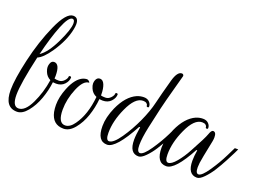

<svg xmlns="http://www.w3.org/2000/svg" viewBox="-111 -896 1585 1143"><g transform="rotate(20 681.0 -325.0)"><path d="M171.2 -354.4Q207.2 -354.4 207.2 -279.2Q207.2 -271.2 206.4 -262.4Q216 -259.2 234.4 -259.2Q252.8 -259.2 267.2 -274.4Q281.6 -289.6 281.6 -302.4Q281.6 -305.6 285.6 -306.8Q289.6 -308 293.2 -306.4Q296.8 -304.8 296.8 -301.6Q296.8 -278.4 277.2 -257.6Q257.6 -236.8 224.8 -236.8Q216 -236.8 204.8 -238.4Q198.4 -184 179.2 -130.8Q160 -77.6 128.4 -38.8Q96.8 0 63.2 0Q-16 0 -16 -109.6Q-16 -177.6 13.2 -305.2Q42.4 -432.8 91.2 -542.4Q140 -652 184 -652Q217.6 -652 217.6 -610.4Q217.6 -596 213.6 -576.8Q198.4 -500.8 143.2 -420Q101.6 -359.2 67.2 -344.8Q26.4 -166.4 26.4 -94Q26.4 -21.6 64.8 -21.6Q106.4 -21.6 140.4 -92.8Q174.4 -164 186.4 -244.8Q160.8 -257.6 150.4 -284.8Q144 -300.8 144 -312.4Q144 -324 147.2 -332.8Q153.6 -354.4 171.2 -354.4ZM200 -608.8Q200 -632.8 185.6 -633.6Q160.8 -633.6 130.4 -557.6Q100 -481.6 72.8 -368.8Q116.8 -397.6 158.4 -484Q200 -570.4 200 -608.8Z M315.2 -105.6Q315.2 -21.6 360 -21.6Q390.4 -21.6 416.8 -59.2Q467.2 -129.6 478.4 -244.8Q450.4 -256.8 439.2 -284Q432 -300.8 432 -312.4Q432 -324 435.2 -332.8Q442.4 -354.4 461.6 -354.4Q480.8 -354.4 490.8 -330Q500.8 -305.6 500.8 -268Q500.8 -265.6 500.8 -262.4Q510.4 -259.2 529.2 -259.2Q548 -259.2 562.4 -274.4Q576.8 -289.6 576.8 -302.4Q576.8 -305.6 580.8 -306.8Q584.8 -308 588.4 -306.4Q592 -304.8 592 -301.6Q592 -278.4 572.4 -257.6Q552.8 -236.8 520 -236.8Q512 -236.8 499.2 -238.4Q494.4 -184 476.4 -130.8Q458.4 -77.6 426.4 -38.8Q394.4 0 357.6 0Q288 0 272 -74.4Q268 -96 268 -118.4Q268 -168.8 291.2 -226.4Q321.6 -301.6 366.4 -320Q389.6 -328 398.4 -322.4Q407.2 -316.8 409.6 -309.6Q372.8 -309.6 344 -240.8Q315.2 -172 315.2 -105.6Z M836 -19.2Q857.6 -19.2 895.6 -74.4Q933.6 -129.6 960.8 -184.8L987.2 -240H1008.8Q1004 -230.4 996.4 -214Q988.8 -197.6 966.4 -155.6Q944 -113.6 923.6 -81.6Q903.2 -49.6 877.6 -23.6Q852 2.4 833.6 2.4Q776 2.4 776 -82.4Q776 -113.6 784.8 -164H778.4Q689.6 0.8 634.4 0.8Q571.2 0.8 571.2 -94.4Q571.2 -149.6 600 -215.2Q640 -304 701.6 -331.2Q723.2 -340 745.2 -340Q767.2 -340 780 -327.2Q792.8 -314.4 792.8 -298.4Q792.8 -291.2 785.2 -291.6Q777.6 -292 777.6 -299.2Q777.6 -306.4 770 -312.4Q762.4 -318.4 748 -318.4Q697.6 -318.4 656.8 -228Q618.4 -144 618.4 -68.8Q618.4 -22.4 638.4 -22.4Q665.6 -22.4 706.4 -81.6Q747.2 -140.8 778 -208.8Q808.8 -276.8 822 -333.2Q835.2 -389.6 862.4 -487.2Q880 -550.4 908.8 -550.4Q915.2 -550.4 918.4 -546Q921.6 -541.6 920.8 -537.2Q920 -532.8 896.8 -448.8Q873.6 -364.8 860.4 -309.2Q847.2 -253.6 831.6 -180.4Q816 -107.2 816 -63.2Q816 -19.2 836 -19.2Z M1008.8 0.8Q945.6 0.8 945.6 -94.4Q945.6 -149.6 974.4 -215.2Q1014.4 -304 1076 -331.2Q1097.6 -340 1119.6 -340Q1141.6 -340 1154.4 -327.2Q1167.2 -314.4 1167.2 -298.4Q1167.2 -291.2 1159.6 -291.6Q1152 -292 1152 -299.2Q1152 -306.4 1144.4 -312.4Q1136.8 -318.4 1122.4 -318.4Q1072 -318.4 1031.2 -228Q992.8 -144 992.8 -68.8Q992.8 -22.4 1013.2 -22.4Q1033.6 -22.4 1062.8 -57.2Q1092 -92 1116.8 -138.4Q1170.4 -236 1180 -264Q1189.6 -292 1200.8 -292Q1220.8 -292 1220.8 -258.4Q1220.8 -248 1218.4 -234.4Q1192 -106.4 1190 -86.4Q1188 -66.4 1188 -57.6Q1188 -19.2 1206.4 -19.2Q1227.2 -19.2 1264.8 -74.4Q1302.4 -129.6 1329.6 -184.8L1356.8 -240H1378.4Q1373.6 -230.4 1366 -214Q1358.4 -197.6 1336 -155.6Q1313.6 -113.6 1293.2 -81.6Q1272.8 -49.6 1247.6 -23.6Q1222.4 2.4 1204 2.4Q1144.8 2.4 1144.8 -84Q1144.8 -112.8 1151.2 -151.2H1145.6Q1064 0.8 1008.8 0.8Z"/></g></svg>

Font: Rouge Script
Style: Regular
Weight: 400
Designer: Sabrina Mariela Lopez
Foundry: Typesenses
Version: Version 1.003